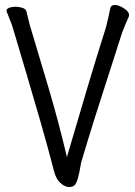

<svg xmlns="http://www.w3.org/2000/svg" viewBox="-20 -731 540 769"><path d="M196 -47Q172 -140 143.5 -239Q115 -338 86.5 -434Q58 -530 33 -614Q27 -635 19.5 -652.5Q12 -670 7 -684Q6 -685 6 -688Q6 -696 17 -700Q28 -704 42 -704Q56 -704 70 -699.5Q84 -695 86 -685Q89 -673 92 -659.5Q95 -646 99 -632Q136 -509 175.5 -375.5Q215 -242 248 -102Q292 -253 332 -386.5Q372 -520 404 -620Q408 -634 413 -657Q418 -680 422 -699Q425 -711 440 -711Q451 -711 464.5 -704.5Q478 -698 487.5 -689Q497 -680 497 -670Q497 -667 496 -665Q491 -654 482.5 -634Q474 -614 469 -600Q446 -527 417.5 -439.5Q389 -352 360 -260Q331 -168 305 -80Q298 -38 292 -17Q286 4 278.5 11Q271 18 257 18Q240 18 222 2Q204 -14 196 -47Z"/></svg>

Font: Moon Stars Kai T HW
Style: Regular
Weight: 400
Designer: GuiWonder
Version: Version 1.101